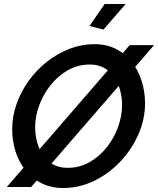

<svg xmlns="http://www.w3.org/2000/svg" viewBox="-20 -936 791 961"><path d="M297 5Q235 5 187.5 -19Q140 -43 107 -84.5Q74 -126 57.5 -178.5Q41 -231 41 -289Q41 -354 63 -416Q85 -478 124 -532Q163 -586 215 -627Q267 -668 327.5 -691.5Q388 -715 452 -715Q514 -715 561.5 -690.5Q609 -666 641 -624Q673 -582 689.5 -529Q706 -476 706 -419Q706 -339 672.5 -263Q639 -187 581.5 -126.5Q524 -66 450.5 -30.5Q377 5 297 5ZM319 -96Q378 -96 427.5 -124Q477 -152 514 -198.5Q551 -245 571 -300.5Q591 -356 591 -411Q591 -465 572.5 -511Q554 -557 518 -585Q482 -613 429 -613Q370 -613 320.5 -585Q271 -557 234 -511Q197 -465 176.5 -409.5Q156 -354 156 -298Q156 -244 174.5 -198Q193 -152 229 -124Q265 -96 319 -96ZM751 -710 136 0H14L629 -710ZM498 -788 428 -806 504 -916H609Z"/></svg>

Font: Raleway SemiBold
Style: Italic
Weight: 600
Italic angle: -12°
Designer: Matt McInerney, Pablo Impallari, Rodrigo Fuenzalida
Foundry: Matt McInerney, Pablo Impallari, Rodrigo Fuenzalida
Version: Version 4.026